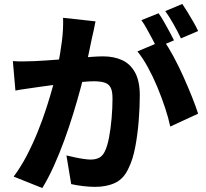

<svg xmlns="http://www.w3.org/2000/svg" viewBox="-20 -892 1040 971"><path d="M463 -784Q459 -764 454 -739.5Q449 -715 444 -695Q439 -671 433.5 -644.5Q428 -618 422.5 -592.5Q417 -567 412 -543Q402 -500 386.5 -442Q371 -384 350.5 -317.5Q330 -251 305.5 -183.5Q281 -116 252.5 -53Q224 10 194 59L49 1Q85 -47 115.5 -105.5Q146 -164 171 -226Q196 -288 215.5 -348.5Q235 -409 249 -461Q263 -513 271 -551Q285 -620 293 -683Q301 -746 299 -802ZM808 -688Q831 -655 857 -607Q883 -559 907 -505.5Q931 -452 951 -402Q971 -352 982 -317L841 -252Q832 -295 815 -346.5Q798 -398 776 -451Q754 -504 728 -551.5Q702 -599 675 -632ZM45 -583Q73 -581 100.5 -581.5Q128 -582 157 -583Q182 -584 217 -586.5Q252 -589 291.5 -592Q331 -595 370.5 -598.5Q410 -602 444 -604.5Q478 -607 501 -607Q556 -607 597.5 -588Q639 -569 663 -525.5Q687 -482 687 -409Q687 -351 681.5 -281.5Q676 -212 664 -148.5Q652 -85 630 -41Q606 12 563 32.5Q520 53 461 53Q432 53 399 49Q366 45 340 39L316 -106Q336 -101 359.5 -96Q383 -91 404.5 -88Q426 -85 438 -85Q463 -85 481 -94Q499 -103 510 -126Q523 -152 531.5 -197Q540 -242 544.5 -294.5Q549 -347 549 -394Q549 -433 538.5 -451Q528 -469 506.5 -475Q485 -481 454 -481Q433 -481 394.5 -477.5Q356 -474 313 -469.5Q270 -465 233 -460Q196 -455 175 -452Q152 -448 117 -443.5Q82 -439 58 -434ZM782 -825Q795 -807 809.5 -781.5Q824 -756 837.5 -731Q851 -706 860 -688L773 -651Q763 -672 749.5 -696.5Q736 -721 722.5 -746Q709 -771 695 -790ZM902 -872Q915 -853 930.5 -827.5Q946 -802 960 -777.5Q974 -753 982 -735L895 -698Q880 -730 858 -769Q836 -808 816 -836Z"/></svg>

Font: Noto Sans JP Thin ExtraBold
Style: Regular
Weight: 800
Version: Version 2.004-H2;hotconv 1.0.118;makeotfexe 2.5.65603